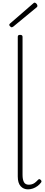

<svg xmlns="http://www.w3.org/2000/svg" viewBox="-20 -1411 340 1448"><path d="M191 17Q157 17 135.5 -7Q114 -31 114 -80V-1133Q114 -1141 118 -1144.5Q122 -1148 131 -1148Q141 -1148 145.5 -1144.5Q150 -1141 150 -1133V-93Q150 -57 160.5 -37.5Q171 -18 197 -18Q208 -18 219.5 -21Q231 -24 242 -32Q253 -40 265 -53Q270 -59 275.5 -60Q281 -61 286 -55Q291 -51 292.5 -46Q294 -41 290 -35Q279 -20 263 -8Q247 4 228.5 10.5Q210 17 191 17ZM69 -1205Q64 -1205 57 -1211.5Q50 -1218 50 -1223Q50 -1225 51 -1228Q52 -1231 55 -1233L228 -1383Q232 -1386 234.5 -1388.5Q237 -1391 241 -1391Q245 -1391 250.5 -1387Q256 -1383 259 -1377.5Q262 -1372 262 -1367Q262 -1364 261.5 -1362Q261 -1360 258 -1357L81 -1211Q76 -1209 74 -1207Q72 -1205 69 -1205Z"/></svg>

Font: Playwrite CL Thin
Style: Regular
Weight: 100
Designer: Veronika Burian, José Scaglione
Foundry: TypeTogether
Version: Version 1.002